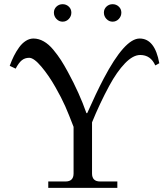

<svg xmlns="http://www.w3.org/2000/svg" viewBox="-20 -914 803 934"><path d="M254.6 -821.8Q242.2 -835 242.2 -852.5Q242.2 -870.1 254.6 -881.8Q267.1 -893.6 284.7 -893.6Q302.2 -893.6 314.7 -881.8Q327.1 -870.1 327.1 -852.5Q327.1 -835 314.7 -821.8Q302.2 -808.6 284.7 -808.6Q267.1 -808.6 254.6 -821.8ZM497.8 -821.8Q485.4 -835 485.4 -852.5Q485.4 -870.1 497.8 -881.8Q510.3 -893.6 527.8 -893.6Q545.4 -893.6 557.9 -881.8Q570.3 -870.1 570.3 -852.5Q570.3 -835 557.9 -821.8Q545.4 -808.6 527.8 -808.6Q510.3 -808.6 497.8 -821.8ZM27.3 -593.8Q36.6 -619.6 47.6 -641.6Q58.6 -663.6 73 -683.6Q87.4 -703.6 105.5 -715.1Q123.5 -726.6 142.6 -726.6Q168.5 -726.6 192.9 -712.6Q217.3 -698.7 239.3 -672.1Q261.2 -645.5 276.6 -621.6Q292 -597.7 310.5 -563.5Q366.7 -460.4 400.4 -363.8H404.3Q448.2 -462.9 484.4 -531.7Q586.9 -726.6 659.2 -726.6Q733.4 -726.6 754.9 -606.4L735.4 -595.7Q712.9 -646.5 662.1 -646.5Q627 -646.5 587.9 -606Q548.8 -565.4 511.7 -497.1Q464.8 -410.2 427.7 -318.8V-70.3Q427.7 -31.2 466.8 -31.2H550.8V0H214.8V-31.2H298.8Q337.9 -31.2 337.9 -70.3V-296.9Q315.4 -356 297.4 -397Q279.3 -438 250 -489.3Q217.8 -546.4 181.4 -589.6Q145 -632.8 122.1 -632.8Q101.1 -632.8 86.2 -620.8Q71.3 -608.9 56.2 -580.1Z"/></svg>

Font: Theano Modern
Style: Regular
Weight: 400
Designer: Alexey Kryukov
Version: Version 2.00